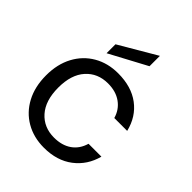

<svg xmlns="http://www.w3.org/2000/svg" viewBox="-222 -903 1033 1033"><g transform="rotate(45 295.0 -386.5)"><path d="M293 -557Q394 -557 459.5 -508Q525 -459 546 -372H448Q434 -422 393.5 -451Q353 -480 293 -480Q215 -480 167 -426.5Q119 -373 119 -275Q119 -176 167 -122Q215 -68 293 -68Q353 -68 393 -96Q433 -124 448 -176H546Q524 -92 458 -41.5Q392 9 293 9Q215 9 154.5 -26Q94 -61 60 -125Q26 -189 26 -275Q26 -360 60 -423.5Q94 -487 154.5 -522Q215 -557 293 -557ZM385 -703 172 -589V-657L385 -782Z"/></g></svg>

Font: Poppins A&M
Style: Regular-A&M
Weight: 400
Designer: Ninad Kale (Devanagari), Jonny Pinhorn (Latin)
Foundry: Indian Type Foundry
Version: 4.004